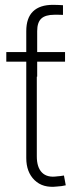

<svg xmlns="http://www.w3.org/2000/svg" viewBox="-20 -749 304 774"><path d="M85.9 -539.1H128.4V-118.7Q128.4 -74.2 149.4 -53.2Q170.4 -32.2 210.4 -38.1Q216.8 -38.6 223.6 -39.3Q230.5 -40 237.8 -41.5L245.1 -2Q237.3 0 228 1.2Q218.8 2.4 210 2.9Q152.8 9.8 119.4 -22.7Q85.9 -55.2 85.9 -111.8ZM242.2 -539.1V-500.5H5.4V-539.1ZM85.9 -439.9V-623.5Q85.9 -676.8 113.3 -703.1Q140.6 -729.5 193.8 -729.5Q203.6 -729.5 214.6 -729Q225.6 -728.5 233.9 -728V-689Q225.1 -689.5 215.3 -689.5Q205.6 -689.5 199.2 -689.5Q163.1 -689.5 146.5 -674.1Q129.9 -658.7 129.9 -623.5V-439.9Z"/></svg>

Font: Inter 18pt ExtraLight
Style: Regular
Weight: 250
Designer: Rasmus Andersson
Foundry: rsms
Version: Version 4.001;git-66647c0bb